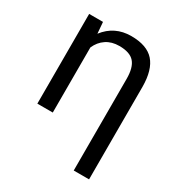

<svg xmlns="http://www.w3.org/2000/svg" viewBox="-175 -657 915 979"><g transform="rotate(30 283.0 -167.5)"><path d="M152.3 -528.3 157.7 -461.9Q216.3 -538.1 314 -538.1Q406.7 -538.1 449.2 -490Q491.7 -441.9 492.2 -342.3V202.6H401.9V-336.9Q401.9 -403.3 375.5 -433.6Q349.1 -463.9 286.6 -463.9Q241.7 -463.9 210 -442.6Q178.2 -421.4 161.6 -383.3V0H70.8V-528.3Z"/></g></svg>

Font: Roboto
Style: Regular
Weight: 400
Designer: Google
Version: Version 2.134; 2016; ttfautohint (v1.6)